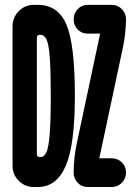

<svg xmlns="http://www.w3.org/2000/svg" viewBox="-20 -750 540 770"><path d="M472.7 -558.6 378.9 -118.2 377.9 -117.2V-116.2Q377.9 -115.2 378.9 -115.2H427.7Q452.1 -115.2 468.8 -98.6Q485.4 -82 485.4 -58.1Q485.4 -34.2 468.8 -17.1Q452.1 0 427.7 0H332Q307.6 0 291.5 -17.1Q275.4 -34.2 275.4 -57.6Q275.4 -115.2 287.1 -170.9L380.9 -612.3L381.8 -613.3V-614.3Q381.8 -615.2 380.9 -615.2H332Q307.6 -615.2 291.5 -631.8Q275.4 -648.4 275.4 -672.4Q275.4 -696.3 291.5 -713.4Q307.6 -730.5 332 -730.5H427.7Q452.1 -730.5 468.8 -713.4Q485.4 -696.3 485.4 -671.9Q484.4 -613.3 472.7 -558.6ZM141.6 -120.1Q157.2 -120.1 166 -139.2Q174.8 -158.2 179.2 -210.9Q183.6 -263.7 183.6 -364.7Q183.6 -465.8 179.7 -518.6Q175.8 -571.3 167 -590.8Q158.2 -610.4 141.6 -610.4H139.6Q127.9 -610.4 127.9 -598.6V-130.9Q127.9 -120.1 139.6 -120.1ZM131.8 -730.5Q212.9 -730.5 246.6 -650.9Q280.3 -571.3 280.3 -365.2Q280.3 -169.9 243.7 -85Q207 0 131.8 0H127.9H115.2Q80.1 0 55.2 -24.9Q30.3 -49.8 30.3 -85V-644.5Q30.3 -679.7 55.2 -705.1Q80.1 -730.5 115.2 -730.5Z"/></svg>

Font: Rounded-X Mgen+ 2m bold
Style: Bold
Weight: 700
Designer: [Source Han Sans]
Ryoko NISHIZUKA  (kana & ideographs); Paul D. Hunt (Latin, Greek & Cyrillic); Wenlong ZHANG  (bopomofo
Version: Version 1.059.20150602